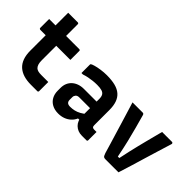

<svg xmlns="http://www.w3.org/2000/svg" viewBox="-35 -1215 1739 1739"><g transform="rotate(45 835.0 -345.0)"><path d="M41 -538H427Q433 -538 436 -535Q439 -532 439 -527Q439 -506 439 -488Q439 -470 439 -451Q439 -432 439 -412H53Q51 -412 49 -413Q47 -414 45 -415.5Q43 -417 42 -419Q41 -421 41 -423Q41 -443 41 -462Q41 -481 41 -499Q41 -517 41 -538ZM439 -129Q439 -99 439 -69.5Q439 -40 439 -11Q439 -7 436 -3.5Q433 0 428 0Q418 0 407.5 0Q397 0 386.5 0Q376 0 366 0Q356 0 345 0Q293 0 252 -12.5Q211 -25 182 -51Q153 -77 138 -118Q123 -159 123 -215Q123 -264 123 -312Q123 -360 123 -408Q123 -456 123 -504Q123 -552 123 -600Q123 -626 123 -650.5Q123 -675 123 -700Q154 -700 185.5 -700Q217 -700 247 -700Q250 -700 252.5 -698.5Q255 -697 256.5 -694.5Q258 -692 258 -689Q258 -631 258 -573.5Q258 -516 258 -458Q258 -400 258 -342.5Q258 -285 258 -227Q258 -197 264 -178Q270 -159 282 -147Q293 -137 309.5 -133Q326 -129 350 -129Q363 -129 375.5 -129Q388 -129 401 -129Q414 -129 427 -129Z M1010 -341Q1010 -316 1010 -292.5Q1010 -269 1010 -244.5Q1010 -220 1010 -195.5Q1010 -171 1010 -148Q1010 -140 1011.5 -134Q1013 -128 1017 -124Q1020 -121 1025.5 -119.5Q1031 -118 1038 -118Q1041 -118 1043.5 -118Q1046 -118 1049 -118H1068Q1068 -91 1068 -64.5Q1068 -38 1068 -11Q1068 -6 1065 -3Q1062 0 1057 0Q1052 0 1032.5 0Q1013 0 998 0Q970 0 948 -9Q926 -18 909 -34.5Q892 -51 883 -74Q874 -97 874 -126Q874 -157 874 -189Q874 -221 874 -252Q874 -269 874 -284.5Q874 -300 874 -316Q874 -332 874 -348Q874 -377 864 -393.5Q854 -410 831.5 -417Q809 -424 771 -424Q743 -424 716.5 -421Q690 -418 664.5 -413Q639 -408 613 -399H594Q594 -426 594 -453Q594 -480 594 -506Q594 -510 595 -512Q596 -514 597 -515Q603 -521 630.5 -529Q658 -537 696 -542.5Q734 -548 771 -548Q834 -548 879 -536.5Q924 -525 953 -500Q982 -475 996 -435.5Q1010 -396 1010 -341ZM690 -152Q690 -131 701.5 -120.5Q713 -110 737 -110Q764 -110 790 -116Q816 -122 841.5 -136Q867 -150 893 -172V-86H863Q850 -56 826.5 -34.5Q803 -13 772 -1.5Q741 10 704 10Q658 10 624.5 -8Q591 -26 573 -58.5Q555 -91 555 -134V-169Q555 -202 566 -228Q577 -254 597.5 -273Q618 -292 647 -302.5Q676 -313 712 -313Q747 -313 780.5 -313Q814 -313 844.5 -313Q875 -313 902 -313Q911 -313 915.5 -297Q920 -281 921 -261.5Q922 -242 922 -229Q890 -229 860 -229Q830 -229 799.5 -229Q769 -229 737 -229Q725 -229 716.5 -226Q708 -223 702 -217Q697 -211 693.5 -203.5Q690 -196 690 -187Z M1241 -538Q1246 -538 1248.5 -536Q1251 -534 1253.5 -531Q1256 -528 1257 -523Q1274 -461 1291.5 -397.5Q1309 -334 1326.5 -261Q1344 -188 1362 -97H1381Q1392 -151 1403 -199.5Q1414 -248 1425 -292.5Q1436 -337 1446.5 -378Q1457 -419 1467.5 -459Q1478 -499 1488 -538Q1519 -538 1550.5 -538Q1582 -538 1614 -538Q1619 -538 1622 -535.5Q1625 -533 1626.5 -529Q1628 -525 1626 -520Q1606 -455 1586 -390Q1566 -325 1546.5 -260Q1527 -195 1507.5 -130Q1488 -65 1467 0Q1423 0 1379.5 0Q1336 0 1299 0Q1289 0 1282 -3Q1275 -6 1270.5 -14Q1266 -22 1260 -39Q1247 -84 1232.5 -131.5Q1218 -179 1203 -229Q1188 -279 1172.5 -330Q1157 -381 1141 -433.5Q1125 -486 1109 -538Q1143 -538 1175.5 -538Q1208 -538 1241 -538Z"/></g></svg>

Font: Recursive
Style: Bold
Weight: 700
Version: Version 1.085